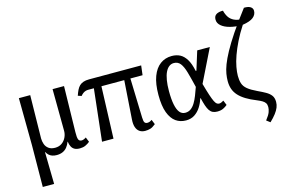

<svg xmlns="http://www.w3.org/2000/svg" viewBox="-122 -1091 2418 1618"><g transform="rotate(-15 1086.5 -282.0)"><path d="M69 239 72 -126 68 -536H167L161 -160Q161 -135 169.5 -110Q178 -85 199.5 -69Q221 -53 256 -53Q290 -53 314.5 -70Q339 -87 352.5 -115.5Q366 -144 365 -176L362 -536H462L454 -136Q453 -90 460 -72.5Q467 -55 488 -55Q496 -55 506.5 -59Q517 -63 527 -70L544 -28Q526 -13 505 -3.5Q484 6 456 6Q428 6 410.5 -3.5Q393 -13 383.5 -31.5Q374 -50 371 -75H369Q359 -48 343.5 -29Q328 -10 305.5 0Q283 10 253 10Q231 10 214 4Q197 -2 185 -13.5Q173 -25 165 -40H163L168 239Z M584 -417 553 -427Q562 -454 572 -474.5Q582 -495 596 -508.5Q610 -522 630.5 -529Q651 -536 681 -536H1135L1125 -453H650Q639 -453 627.5 -449.5Q616 -446 605 -438Q594 -430 584 -417ZM650 0 703 -479H767L750 0ZM1026 6Q997 6 977 -8Q957 -22 948 -49Q939 -76 942 -116L967 -479H1018L1029 -109Q1030 -75 1038 -65Q1046 -55 1060 -55Q1070 -55 1079.5 -58Q1089 -61 1101 -70L1118 -28Q1091 -6 1070.5 0Q1050 6 1026 6Z M1382 10Q1331 10 1293 -17Q1255 -44 1233 -102.5Q1211 -161 1211 -257Q1211 -354 1235 -418Q1259 -482 1302.5 -514Q1346 -546 1403 -546Q1444 -546 1475 -530Q1506 -514 1529.5 -476.5Q1553 -439 1567 -372H1573L1624 -536H1734L1594 -251Q1612 -186 1625 -147Q1638 -108 1648 -88Q1658 -68 1667.5 -61.5Q1677 -55 1687 -55Q1697 -55 1707 -59.5Q1717 -64 1727 -70L1744 -28Q1728 -14 1707 -4Q1686 6 1655 6Q1632 6 1615.5 -2Q1599 -10 1587.5 -27Q1576 -44 1566.5 -72Q1557 -100 1548 -139H1544Q1532 -99 1510 -65Q1488 -31 1456.5 -10.5Q1425 10 1382 10ZM1392 -54Q1420 -54 1441 -69.5Q1462 -85 1478 -111.5Q1494 -138 1507 -171.5Q1520 -205 1533 -242Q1514 -322 1498.5 -376Q1483 -430 1462 -457Q1441 -484 1405 -484Q1382 -484 1363.5 -470Q1345 -456 1332 -429Q1319 -402 1312 -361Q1305 -320 1305 -266Q1305 -195 1314.5 -148Q1324 -101 1343 -77.5Q1362 -54 1392 -54Z M2064 209 2032 185Q2062 147 2070.5 123Q2079 99 2079 80Q2079 59 2071 46Q2063 33 2046 22.5Q2029 12 2002 1Q1949 -20 1911.5 -43Q1874 -66 1850.5 -92Q1827 -118 1816 -149Q1805 -180 1805 -219Q1805 -248 1810.5 -282Q1816 -316 1832.5 -359.5Q1849 -403 1881 -462Q1913 -521 1965.5 -599.5Q2018 -678 2097 -781Q2135 -782 2154 -769.5Q2173 -757 2173 -735Q2173 -701 2144.5 -678Q2116 -655 2051 -645Q2010 -582 1981 -523Q1952 -464 1933.5 -412Q1915 -360 1907 -316Q1899 -272 1899 -239Q1899 -202 1908 -173.5Q1917 -145 1944.5 -122Q1972 -99 2025 -74Q2064 -56 2093 -39.5Q2122 -23 2138 -1.5Q2154 20 2154 55Q2154 80 2144.5 103.5Q2135 127 2115.5 152.5Q2096 178 2064 209ZM2044 -644Q1986 -644 1939.5 -656.5Q1893 -669 1866.5 -692Q1840 -715 1840 -745Q1840 -771 1853 -783.5Q1866 -796 1885 -800Q1904 -804 1920 -803Q1928 -770 1944 -745.5Q1960 -721 1989 -707Q2018 -693 2062 -693Z"/></g></svg>

Font: Noto Serif SemiCondensed
Style: Regular
Weight: 400
Width: 4
Designer: Monotype Design Team
Foundry: Monotype Imaging Inc.
Version: Version 2.013